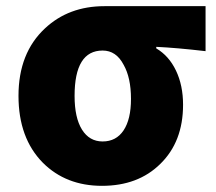

<svg xmlns="http://www.w3.org/2000/svg" viewBox="-20 -589 700 623"><path d="M311 14Q194 14 119 -61Q40 -141 40 -278Q40 -417 126 -497Q203 -569 319 -569H483H647V-423Q552 -434 487 -437V-432Q528 -408 551 -360Q574 -312 574 -249Q574 -129 500 -57Q428 14 311 14ZM313 -130Q357 -130 381 -166Q405 -202 405 -268Q405 -337 381 -379Q357 -425 313 -425Q222 -425 222 -278Q222 -207 246 -168.5Q270 -130 313 -130Z"/></svg>

Font: GenSekiGothic TW H
Style: Regular
Weight: 900
Version: Version 1.501;PS 1;hotconv 16.6.51;makeotf.lib2.5.65220